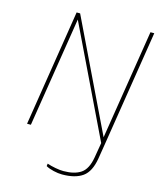

<svg xmlns="http://www.w3.org/2000/svg" viewBox="-139 -829 963 1168"><g transform="rotate(15 342.5 -244.5)"><path d="M685 -732 569 0 554 92Q540 177 494 210Q448 243 365 243Q340 243 310.5 236Q281 229 262 218L264 202Q287 210 316.5 215.5Q346 221 368 221Q437 221 477 194Q517 167 530 92L546 -3L214 -692L104 0H80L196 -732H218L551 -41L661 -732Z"/></g></svg>

Font: Exo Thin
Style: Italic
Weight: 250
Italic angle: -9°
Designer: Natanael Gama
Foundry: Natanael Gama
Version: Version 1.500; ttfautohint (v1.6)